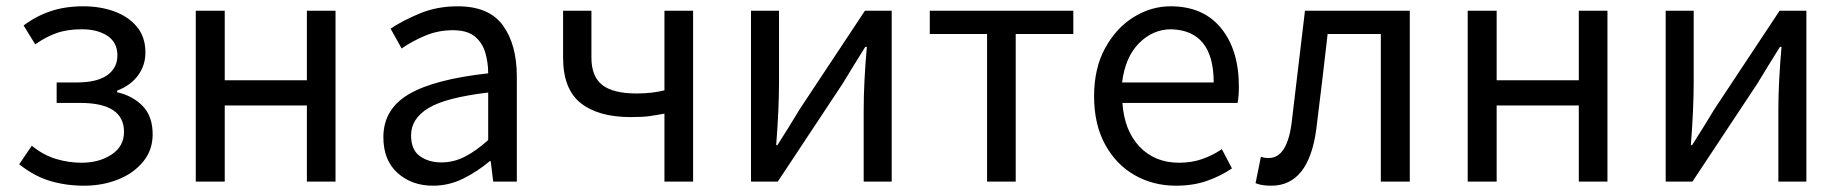

<svg xmlns="http://www.w3.org/2000/svg" viewBox="-20 -577 5851 610"><path d="M247 13Q190 13 139.5 -2Q89 -17 41 -55L81 -114Q118 -84 158 -72Q198 -60 239 -60Q295 -60 334.5 -86Q374 -112 374 -158Q374 -250 235 -250H160V-315H223Q288 -315 320.5 -338Q353 -361 353 -401Q353 -442 321.5 -463Q290 -484 240 -484Q193 -484 158.5 -471.5Q124 -459 92 -436L55 -496Q93 -525 139.5 -541Q186 -557 245 -557Q298 -557 342.5 -541Q387 -525 414.5 -492.5Q442 -460 442 -410Q442 -370 419 -338Q396 -306 352 -289V-284Q401 -273 433 -240.5Q465 -208 465 -150Q465 -100 434.5 -63Q404 -26 354.5 -6.5Q305 13 247 13Z M602 0V-543H694V-322H955V-543H1046V0H955V-242H694V0Z M1356 13Q1288 13 1243 -27.5Q1198 -68 1198 -141Q1198 -230 1278.5 -277.5Q1359 -325 1531 -344Q1531 -379 1521.5 -410.5Q1512 -442 1488 -461.5Q1464 -481 1419 -481Q1372 -481 1330.5 -463.5Q1289 -446 1256 -423L1221 -486Q1258 -511 1313 -534Q1368 -557 1434 -557Q1534 -557 1578 -496Q1622 -435 1622 -334V0H1547L1539 -65H1536Q1497 -32 1451.5 -9.5Q1406 13 1356 13ZM1382 -61Q1421 -61 1456.5 -79Q1492 -97 1531 -132V-283Q1396 -267 1341 -233.5Q1286 -200 1286 -147Q1286 -101 1314 -81Q1342 -61 1382 -61Z M2091 0V-216Q2064 -211 2043 -208Q2022 -205 1984 -205Q1881 -205 1825 -249.5Q1769 -294 1769 -394V-543H1859V-394Q1859 -334 1893.5 -307Q1928 -280 2003 -280Q2051 -280 2091 -290V-543H2182V0Z M2366 0V-543H2455V-316Q2455 -231 2446 -116H2450Q2487 -174 2522 -232L2728 -543H2813V0H2724V-227Q2724 -314 2734 -428H2729Q2692 -369 2657 -311L2451 0Z M3116 0V-469H2934V-543H3390V-469H3207V0Z M3716 13Q3644 13 3585 -20.5Q3526 -54 3491 -118Q3456 -182 3456 -271Q3456 -360 3491 -424Q3526 -488 3581.5 -522.5Q3637 -557 3699 -557Q3803 -557 3859.5 -487.5Q3916 -418 3916 -302Q3916 -272 3912 -250H3546Q3552 -162 3600.5 -111Q3649 -60 3726 -60Q3766 -60 3799 -71.5Q3832 -83 3862 -103L3894 -42Q3859 -18 3815 -2.5Q3771 13 3716 13ZM3545 -315H3836Q3836 -480 3701 -484Q3643 -484 3599 -440Q3555 -396 3545 -315Z M4019 13Q3988 13 3969 5L3986 -79Q3996 -75 4011 -75Q4070 -75 4084 -190Q4105 -367 4126 -543H4459V0H4367V-469H4198Q4181 -319 4162 -167Q4138 13 4019 13Z M4643 0V-543H4735V-322H4996V-543H5087V0H4996V-242H4735V0Z M5272 0V-543H5361V-316Q5361 -231 5352 -116H5356Q5393 -174 5428 -232L5634 -543H5719V0H5630V-227Q5630 -314 5640 -428H5635Q5598 -369 5563 -311L5357 0Z"/></svg>

Font: Gothic Nguyen
Style: Regular
Weight: 400
Designer: MORI Takayuki
Version: Version 1.220;July 21, 2023;FontCreator 14.0.0.2814 64-bit